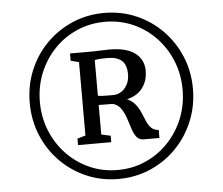

<svg xmlns="http://www.w3.org/2000/svg" viewBox="-57 -977 1138 981"><g transform="rotate(-5 512.0 -486.0)"><path d="M93.5 -487.5Q93.5 -576.5 125.5 -653.8Q157.5 -731 215 -789Q272.5 -847 348.5 -879.8Q424.5 -912.5 512 -912.5Q599.5 -912.5 675.5 -879.8Q751.5 -847 808.8 -788.8Q866 -730.5 898.2 -653.5Q930.5 -576.5 930.5 -487.5Q930.5 -398.5 898.2 -321Q866 -243.5 808.8 -185Q751.5 -126.5 675.5 -93.8Q599.5 -61 512 -61Q424.5 -61 348.5 -93.8Q272.5 -126.5 215 -185Q157.5 -243.5 125.5 -321Q93.5 -398.5 93.5 -487.5ZM145.5 -487.5Q145.5 -408.5 173.5 -339.8Q201.5 -271 251.2 -218.8Q301 -166.5 367.8 -136.8Q434.5 -107 512 -107Q589.5 -107 656 -136.8Q722.5 -166.5 772.2 -219Q822 -271.5 849.8 -340.2Q877.5 -409 877.5 -487.5Q877.5 -566 849.8 -634.8Q822 -703.5 772.2 -755.8Q722.5 -808 656 -837.5Q589.5 -867 512 -867Q434.5 -867 367.5 -837.5Q300.5 -808 250.8 -755.8Q201 -703.5 173.2 -634.8Q145.5 -566 145.5 -487.5ZM362.5 -297V-673.5L320.5 -684V-721.5H400Q423.5 -721 441.2 -721.5Q459 -722 477 -722.8Q495 -723.5 521 -724Q610.5 -724 654.2 -690.5Q698 -657 698 -600Q698 -548 670.2 -511.5Q642.5 -475 590.5 -463Q618.5 -450 634 -429.5Q649.5 -409 659 -386.2Q668.5 -363.5 677.2 -342.8Q686 -322 699.8 -308.2Q713.5 -294.5 738 -292.5V-251.5H658Q634 -251.5 621 -268.2Q608 -285 599.8 -311Q591.5 -337 582.5 -364.5Q573.5 -392 558.8 -414.5Q544 -437 517 -445.5L443.5 -446.5V-295L491 -284.5V-251.5H320.5V-284.5ZM443.5 -493.5Q451 -492 465.5 -491.2Q480 -490.5 495.2 -490.5Q510.5 -490.5 520.5 -490.5Q558 -490.5 582.2 -519.2Q606.5 -548 606.5 -589.5Q606.5 -638.5 582 -660Q557.5 -681.5 511 -681.5Q494.5 -681.5 478.8 -681Q463 -680.5 443.5 -677Z"/></g></svg>

Font: Merriweather 60pt Medium
Style: Regular
Weight: 500
Version: Version 2.100